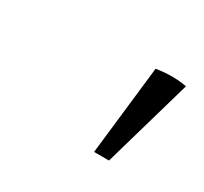

<svg xmlns="http://www.w3.org/2000/svg" viewBox="-55 -739 331 312"><g transform="rotate(30 110.5 -583.0)"><path d="M145 -498 164 -665Q194 -670 221 -665L173 -498Z"/></g></svg>

Font: Piazzolla SC ExtraLight
Style: Italic
Weight: 200
Italic angle: -11.3°
Designer: Juan Pablo del Peral
Foundry: Huerta Tipografica
Version: Version 1.330